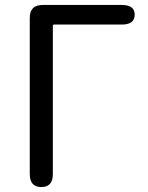

<svg xmlns="http://www.w3.org/2000/svg" viewBox="-20 -754 597 774"><path d="M147 0Q100 0 100 -52V-682Q100 -734 152 -734H471Q523 -734 523 -695Q523 -655 471 -655H198Q193 -655 193 -650V-52Q193 0 147 0Z"/></svg>

Font: Resource Han Rounded CN
Style: Regular
Weight: 400
Designer: Cyano Hao (round all glyphs); Ryoko NISHIZUKA  (kana, bopomofo & ideographs); Paul D. Hunt (Latin, Greek & Cyrillic); Sa
Foundry: Cyano Hao
Version: 0.990